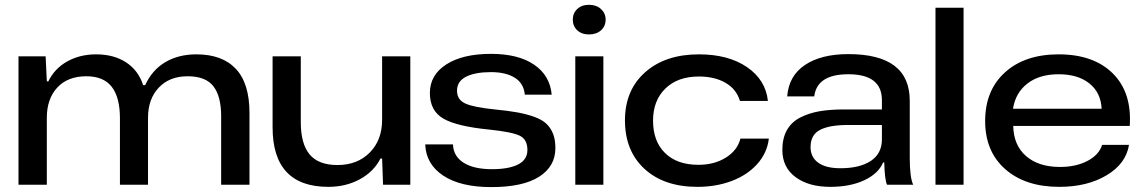

<svg xmlns="http://www.w3.org/2000/svg" viewBox="-20 -761 4706 791"><path d="M56.2 0V-528.8H168L172.9 -425.8H179.2Q204.6 -478.5 256.8 -507.8Q309.1 -537.1 376 -537.1Q448.7 -537.1 499.3 -504.2Q549.8 -471.2 569.8 -410.2H578.1Q606.9 -473.1 661.4 -505.1Q715.8 -537.1 789.1 -537.1Q895.5 -537.1 951.7 -477.3Q1007.8 -417.5 1007.8 -295.9V0H891.1V-282.2Q891.1 -363.8 859.4 -405.3Q827.6 -446.8 752.9 -446.8Q678.2 -446.8 634 -399.9Q589.8 -353 589.8 -275.9V0H474.1V-273.9Q474.1 -359.9 440.4 -403.3Q406.7 -446.8 335.9 -446.8Q258.8 -446.8 215.8 -400.1Q172.9 -353.5 172.9 -275.9V0Z M1333 8.8Q1103 8.8 1103 -236.8V-528.8H1219.2V-257.8Q1219.2 -168.5 1255.6 -124.8Q1292 -81.1 1370.1 -81.1Q1452.6 -81.1 1503.4 -132.6Q1554.2 -184.1 1554.2 -267.1V-528.8H1670.4V0H1558.1L1554.2 -107.9H1547.4Q1519.5 -53.2 1461.9 -22.2Q1404.3 8.8 1333 8.8Z M2003.9 9.8Q1877.4 9.8 1806.2 -37.4Q1734.9 -84.5 1731.9 -166H1846.2Q1847.7 -117.7 1889.6 -90.8Q1931.6 -64 2006.8 -64Q2076.2 -64 2114.5 -83.5Q2152.8 -103 2152.8 -143.1Q2152.8 -186.5 2121.3 -201.9Q2089.8 -217.3 1996.1 -227.1Q1861.8 -240.2 1806.4 -272.5Q1751 -304.7 1751 -377.9Q1751 -452.1 1818.6 -495.6Q1886.2 -539.1 2002.9 -539.1Q2115.2 -539.1 2180.4 -494.6Q2245.6 -450.2 2252.9 -371.1H2142.1Q2137.7 -418 2100.6 -440.9Q2063.5 -463.9 2002.9 -463.9Q1938 -463.9 1900.4 -445.1Q1862.8 -426.3 1862.8 -387.2Q1862.8 -350.1 1897.2 -334.5Q1931.6 -318.8 2019 -310.1Q2075.2 -304.7 2113.3 -297.6Q2151.4 -290.5 2182.6 -279.1Q2213.9 -267.6 2231.7 -250.5Q2249.5 -233.4 2258.8 -209Q2268.1 -184.6 2268.1 -150.9Q2268.1 -75.7 2201.2 -33Q2134.3 9.8 2003.9 9.8Z M2350.1 0V-528.8H2465.8V0ZM2339.8 -680.2Q2339.8 -706.5 2358.2 -723.9Q2376.5 -741.2 2406.7 -741.2Q2437 -741.2 2456.1 -723.6Q2475.1 -706.1 2475.1 -680.2Q2475.1 -653.3 2456.1 -636.2Q2437 -619.1 2406.7 -619.1Q2376.5 -619.1 2358.2 -636.2Q2339.8 -653.3 2339.8 -680.2Z M2853.5 8.8Q2715.8 8.8 2635.3 -65.2Q2554.7 -139.2 2554.7 -265.1Q2554.7 -389.6 2637.9 -463.4Q2721.2 -537.1 2859.4 -537.1Q2980.5 -537.1 3057.4 -484.6Q3134.3 -432.1 3143.6 -345.2H3028.3Q3014.2 -393.6 2969.2 -419.7Q2924.3 -445.8 2859.4 -445.8Q2772 -445.8 2721.2 -396.2Q2670.4 -346.7 2670.4 -264.2Q2670.4 -178.7 2720 -130.4Q2769.5 -82 2857.4 -82Q2922.9 -82 2970.5 -111.8Q3018.1 -141.6 3030.3 -189.9H3147.5Q3140.6 -130.9 3099.6 -85.2Q3058.6 -39.6 2994.4 -15.4Q2930.2 8.8 2853.5 8.8Z M3400.4 8.8Q3311.5 8.8 3257.3 -31.5Q3203.1 -71.8 3203.1 -143.1Q3203.1 -191.4 3221.9 -224.9Q3240.7 -258.3 3276.4 -276.6Q3312 -294.9 3355.2 -302.5Q3398.4 -310.1 3456.1 -310.1H3613.3V-348.1Q3613.3 -455.1 3475.1 -455.1Q3345.7 -455.1 3334.5 -363.8H3223.1Q3229.5 -448.7 3296.4 -493.4Q3363.3 -538.1 3475.1 -538.1Q3728 -538.1 3728 -346.2V-110.8Q3728 -29.3 3742.2 0H3634.3Q3624.5 -22 3623 -91.8H3618.2Q3599.1 -45.9 3541 -18.6Q3482.9 8.8 3400.4 8.8ZM3319.3 -154.8Q3319.3 -113.8 3350.8 -90.8Q3382.3 -67.9 3442.4 -67.9Q3522 -67.9 3567.6 -98.1Q3613.3 -128.4 3613.3 -187V-246.1H3473.1Q3397 -246.1 3358.2 -225.8Q3319.3 -205.6 3319.3 -154.8Z M3834 0V-729H3949.7V0Z M4344.2 8.8Q4204.1 8.8 4121.3 -64.2Q4038.6 -137.2 4038.6 -262.2Q4038.6 -389.2 4120.6 -463.1Q4202.6 -537.1 4341.3 -537.1Q4485.4 -537.1 4564.5 -458.5Q4643.6 -379.9 4634.3 -242.2H4154.3Q4155.8 -162.6 4207.3 -117.9Q4258.8 -73.2 4347.2 -73.2Q4412.6 -73.2 4460.2 -98.1Q4507.8 -123 4520.5 -164.1H4631.3Q4618.7 -86.4 4538.8 -38.8Q4459 8.8 4344.2 8.8ZM4153.3 -313H4518.6Q4515.1 -379.9 4467.8 -417.5Q4420.4 -455.1 4341.3 -455.1Q4262.2 -455.1 4212.9 -417Q4163.6 -378.9 4153.3 -313Z"/></svg>

Font: Lumene Sans Expanded Medium
Style: Regular
Weight: 500
Width: 7
Designer: Deni Anggara
Version: Version 1.003;Glyphs 3.1.2 (3151)